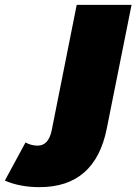

<svg xmlns="http://www.w3.org/2000/svg" viewBox="-203 -567 562 791"><path d="M-40 204Q-121 204 -183 177L-98 20Q-74 33 -48 33Q-3 33 10 -30L113 -547H339L237 -38Q189 204 -40 204Z"/></svg>

Font: Montserrat Black
Style: Italic
Weight: 900
Italic angle: -11.3°
Designer: Julieta Ulanovsky
Foundry: Julieta Ulanovsky
Version: Version 9.000; ttfautohint (v1.8.4.7-5d5b)